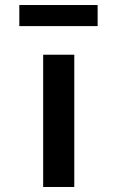

<svg xmlns="http://www.w3.org/2000/svg" viewBox="-20 -745 468 765"><path d="M152 0V-527H276V0ZM57 -641V-725H369V-641Z"/></svg>

Font: Lexend Mega Medium
Style: Regular
Weight: 500
Version: Version 1.007